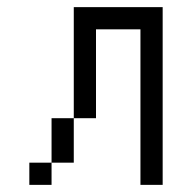

<svg xmlns="http://www.w3.org/2000/svg" viewBox="-20 -520 540 540"><path d="M125 -62.5H62.5V0H125ZM125 -62.5H187.5Q187.5 -62.5 187.5 -187.5H125Q125 -187.5 125 -62.5ZM375 -437.5V0H437.5Q437.5 0 437.5 -500H187.5V-187.5H250Q250 -187.5 250 -437.5Z"/></svg>

Font: BFUnifontExMono
Style: Regular
Weight: 500
Version: Version 15.0.06